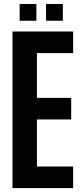

<svg xmlns="http://www.w3.org/2000/svg" viewBox="-20 -961 416 981"><path d="M43.9 0V-800H353.7V-689.7H168.7V-460.9H343.7V-350.6H168.7V-110.3H353.7V0ZM215.3 -855V-940.7H301V-855ZM80.4 -855V-940.7H165.9V-855Z"/></svg>

Font: Big Shoulders Thin
Style: Regular
Weight: 100
Designer: Patric King
Foundry: XO Type Co
Version: Version 2.002